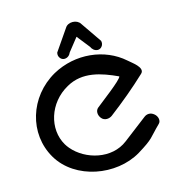

<svg xmlns="http://www.w3.org/2000/svg" viewBox="-112 -870 920 974"><g transform="rotate(-15 347.5 -383.5)"><path d="M644.8 -156.8C658.5 -169.4 653.6 -195.1 636 -208.8C618 -223.8 597.5 -220.8 584.2 -210.1L459.7 -114.8C371.2 -46.3 238.8 -80.4 173.8 -157.8C167.7 -165 162.2 -172.6 157.5 -180.5C103.3 -272.2 141 -402.5 249.6 -462.3C337.2 -512 430.3 -480.2 514 -441.4C511.8 -423.6 395.8 -338.1 369 -315.7C354.9 -303.5 354.8 -280.4 369.2 -262.5C384.8 -243 411.3 -247.7 425 -258.1C494.8 -311.2 561.7 -366.7 624.2 -425.7C639.3 -439.5 628.4 -457.9 615.9 -471.7C602.7 -486 584.2 -499.7 574.1 -508.8C477.9 -593.8 326.5 -611 202.1 -542.4C52.8 -458.2 -1.6 -276.2 80.7 -136.1C163 3.9 371.9 40.3 508.1 -40.6C597.5 -95.4 582.8 -96 644.8 -156.8ZM356.2 -769.3C340.1 -769.3 324.4 -763.2 315.9 -748.4C309.2 -738.7 243.2 -642.8 243.2 -642.8L241.6 -640.4L240.8 -639.1C238.2 -629 240 -617.1 248 -608.8C253.5 -602.5 261 -599.3 268.5 -599.3C284.3 -599.3 296.7 -609.5 302.7 -624.3L356.2 -691.8L409.6 -624.3C414.5 -612.3 427 -599.3 443.8 -599.3C451.7 -599.3 459.6 -602.8 465.1 -609.7C472.5 -618 474 -629.4 471.5 -639.1L470.7 -640.4L469.1 -642.8C469.1 -642.8 404.9 -736.1 396.4 -748.4C389 -761.1 373.3 -769.3 356.2 -769.3Z"/></g></svg>

Font: Hi.
Style: Bold
Weight: 400
Designer: Mew Too, Robert Jablonski
Foundry: Cannot Into Space Fonts
Version: Version 1.996